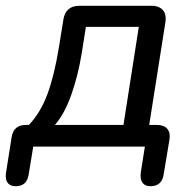

<svg xmlns="http://www.w3.org/2000/svg" viewBox="-47 -507 667 664"><path d="M-27 103Q-27 94 -26 89L-7 -31Q-1 -75 43 -75H53Q93 -117 117 -181.5Q141 -246 157 -345L172 -438Q179 -487 228 -487H477Q500 -487 513 -475.5Q526 -464 526 -443Q526 -435 525 -430L469 -75H495Q520 -75 531.5 -61.5Q543 -48 539 -24L519 96Q513 137 473 137Q454 137 445.5 124.5Q437 112 440 89L454 0H68L52 97Q46 137 7 137Q-9 137 -18 128Q-27 119 -27 103ZM380 -75 433 -414H250L236 -325Q223 -245 199.5 -179Q176 -113 143 -75Z"/></svg>

Font: SN Pro
Style: Italic
Weight: 400
Italic angle: -9°
Designer: Tobias Whetton
Foundry: Supernotes
Version: Version 1.003